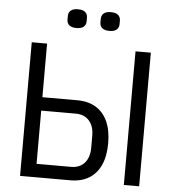

<svg xmlns="http://www.w3.org/2000/svg" viewBox="-59 -944 906 999"><g transform="rotate(5 394.0 -445.0)"><path d="M83 0V-698H163V-418H345Q403 -418 443 -393.5Q483 -369 504 -322.5Q525 -276 525 -209Q525 -142 504 -95.5Q483 -49 443 -24.5Q403 0 345 0ZM163 -70H343Q374 -70 395 -83Q416 -96 427.5 -120Q439 -144 439 -176V-242Q439 -275 427.5 -298.5Q416 -322 395 -335Q374 -348 343 -348H163ZM625 0V-698H705V0ZM308 -792Q283 -792 270.5 -802.5Q258 -813 258 -832V-850Q258 -869 270.5 -879.5Q283 -890 308 -890Q333 -890 345.5 -879.5Q358 -869 358 -850V-832Q358 -813 345.5 -802.5Q333 -792 308 -792ZM480 -792Q455 -792 442.5 -802.5Q430 -813 430 -832V-850Q430 -869 442.5 -879.5Q455 -890 480 -890Q505 -890 517.5 -879.5Q530 -869 530 -850V-832Q530 -813 517.5 -802.5Q505 -792 480 -792Z"/></g></svg>

Font: IBM Plex Sans Condensed
Style: Regular
Weight: 400
Width: 3
Designer: Mike Abbink, Paul van der Laan, Pieter van Rosmalen
Foundry: Bold Monday
Version: Version 3.201